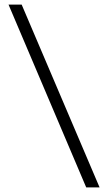

<svg xmlns="http://www.w3.org/2000/svg" viewBox="-20 -783 468 833"><path d="M354 30H412L74 -763H17Z"/></svg>

Font: Roundo
Style: Regular
Weight: 400
Designer: Shiva Nallaperumal
Foundry: Indian Type Foundry
Version: Version 2.000